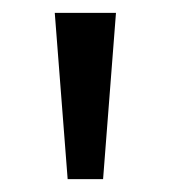

<svg xmlns="http://www.w3.org/2000/svg" viewBox="-20 -734 265 298"><path d="M160 -714 140 -456H85L65 -714Z"/></svg>

Font: Noto Sans Armenian
Style: Regular
Weight: 400
Designer: Monotype Design Team
Foundry: Monotype Imaging Inc.
Version: Version 2.007